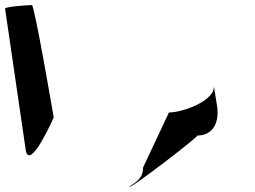

<svg xmlns="http://www.w3.org/2000/svg" viewBox="-78 -740 1006 758"><path d="M24 -145C41 -65 134 -276 134 -276C133 -284 58 -720 48 -720C37 -720 -59 -714 -58 -706ZM432 -2C434 9 712 -205 701 -205C761 -205 789 -254 779 -321L766 -403C775 -344 645 -296 589 -296L487 -79C487 -31 453 -20 432 -2Z"/></svg>

Font: Ampere
Style: SCRevIta
Weight: 400
Version: Version 1